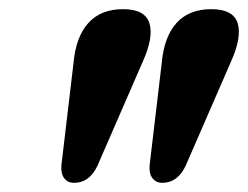

<svg xmlns="http://www.w3.org/2000/svg" viewBox="-20 -811 541 419"><path d="M141.5 -412Q128 -412 120.2 -422Q112.5 -432 114 -450.5L140.5 -674Q145.5 -730.5 172.8 -760.8Q200 -791 248.5 -791Q297 -791 306.2 -759.8Q315.5 -728.5 290.5 -674L193 -450Q175.5 -412 141.5 -412ZM334 -412Q320.5 -412 312.8 -422Q305 -432 306.5 -450.5L333 -674Q338 -730.5 365.2 -760.8Q392.5 -791 441 -791Q489.5 -791 498.8 -759.8Q508 -728.5 483 -674L385.5 -450Q368 -412 334 -412Z"/></svg>

Font: Fraunces 144pt S100
Style: Bold Italic
Weight: 700
Italic angle: -16°
Version: Version 1.000; ttfautohint (v1.8.3)